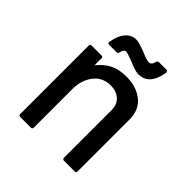

<svg xmlns="http://www.w3.org/2000/svg" viewBox="-189 -853 996 996"><g transform="rotate(45 309.0 -355.0)"><path d="M97.2 -514.2Q97.2 -518.6 100.1 -521.2Q103 -523.9 106.9 -523.9H181.2Q190.9 -523.9 190.9 -514.2V-461.9Q220.7 -500 258.3 -519Q295.9 -538.1 349.1 -538.1Q422.9 -538.1 470.5 -500.5Q518.1 -462.9 518.1 -391.1V-9.8Q518.1 -5.9 515.1 -2.9Q512.2 0 507.8 0H428.2Q424.3 0 421.1 -3.2Q418 -6.3 418 -9.8V-358.9Q418 -402.3 391.6 -425.3Q365.2 -448.2 325.2 -448.2Q265.1 -448.2 231 -403.3Q196.8 -358.4 196.8 -293.9V-9.8Q196.8 -5.9 194.1 -2.9Q191.4 0 187 0H106.9Q103.5 0 100.3 -2.9Q97.2 -5.9 97.2 -9.8ZM168.9 -590.8Q164.1 -590.8 161.1 -594.2Q158.2 -597.7 159.2 -602.1Q167.5 -654.3 191.7 -682.1Q215.8 -710 251 -710Q270.5 -710 321.8 -689.9Q364.7 -671.9 378.9 -671.9Q397.9 -671.9 404.8 -702.1Q405.3 -705.1 408.7 -707.5Q412.1 -710 415 -710H471.2Q475.6 -710 478.5 -706.3Q481.4 -702.6 481 -698.2Q463.9 -589.8 383.8 -589.8Q360.4 -589.8 314 -610.8Q266.6 -628.9 255.9 -628.9Q242.2 -628.9 233.9 -598.1Q231.9 -590.8 225.1 -590.8Z"/></g></svg>

Font: Fragment Mono SemBd
Style: Regular
Weight: 600
Designer: Wei Huang based on Nimbus Sans by URW Studio, based on Helvetica by Max Miedinger.
Foundry: Wei Huang
Version: Version 1.011